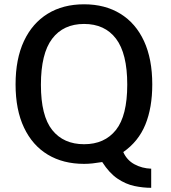

<svg xmlns="http://www.w3.org/2000/svg" viewBox="-20 -753 794 894"><path d="M684 121.5Q645.5 121.5 605.5 113Q565.5 104.5 527.2 78.8Q489 53 456 1.5Q431 5.5 411.2 7.8Q391.5 10 371.5 10Q274 10 202.5 -33Q131 -76 91.8 -158.8Q52.5 -241.5 52.5 -360Q52.5 -478.5 91.5 -561.8Q130.5 -645 202 -689Q273.5 -733 371.5 -733Q469 -733 540.5 -689Q612 -645 650.5 -561.8Q689 -478.5 689 -360Q689 -251.5 656.8 -172.8Q624.5 -94 554 -45Q570.5 -7.5 605.8 11.8Q641 31 684 32.5ZM371.5 -81.5Q467 -81.5 519.8 -147.8Q572.5 -214 572.5 -359Q572.5 -504 520.2 -572.8Q468 -641.5 371.5 -641.5Q275 -641.5 222.8 -572.5Q170.5 -503.5 170.5 -358Q170.5 -213.5 223.2 -147.5Q276 -81.5 371.5 -81.5Z"/></svg>

Font: Public Sans Thin Medium
Style: Regular
Weight: 500
Version: Version 2.001